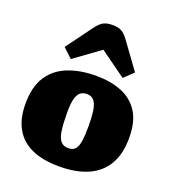

<svg xmlns="http://www.w3.org/2000/svg" viewBox="-150 -941 961 1069"><g transform="rotate(20 331.0 -407.0)"><path d="M322 14Q226 14 160.5 -15Q95 -44 61 -103Q27 -162 27 -251Q27 -352 67.5 -413.5Q108 -475 180 -503Q252 -531 345 -531Q430 -531 495 -505.5Q560 -480 597.5 -422.5Q635 -365 635 -268Q635 -174 599 -111.5Q563 -49 493 -17.5Q423 14 322 14ZM335 -99Q363 -99 376.5 -115Q390 -131 395 -164.5Q400 -198 400 -251Q400 -304 395.5 -337Q391 -370 381.5 -387.5Q372 -405 359.5 -411.5Q347 -418 330 -418Q310 -418 294.5 -407.5Q279 -397 270.5 -368.5Q262 -340 262 -285Q262 -219 268 -177.5Q274 -136 290 -117.5Q306 -99 335 -99ZM179 -570 124 -622 235 -773Q261 -808 281.5 -818Q302 -828 333 -828Q363 -828 380 -820.5Q397 -813 410.5 -798.5Q424 -784 440 -761L541 -622L486 -570L332 -681Z"/></g></svg>

Font: Literata Black
Style: Regular
Weight: 900
Designer: Latin by Veronika Burian and Jose Scaglione. Greek by Irene Vlachou. Cyrillic by Vera Evstafieva.
Foundry: TypeTogether
Version: Version 3.103;gftools[0.9.29]